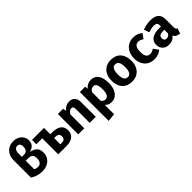

<svg xmlns="http://www.w3.org/2000/svg" viewBox="203 -2040 3543 3543"><g transform="rotate(-45 1974.5 -268.5)"><path d="M553 -217Q553 -144 518.5 -91Q484 -38 424.5 -10.5Q365 17 293 17Q168 17 61 -51V-503Q61 -580 92 -638.5Q123 -697 178 -728Q233 -759 303 -759Q365 -759 415 -734.5Q465 -710 493.5 -665.5Q522 -621 522 -565Q522 -496 482 -454.5Q442 -413 374 -399Q454 -392 503.5 -348Q553 -304 553 -217ZM213 -526V-442H274Q319 -442 343 -470.5Q367 -499 367 -553Q367 -647 298 -647Q258 -647 235.5 -616.5Q213 -586 213 -526ZM393 -224Q393 -287 365.5 -314Q338 -341 284 -341H213V-117Q255 -99 294 -99Q340 -99 366.5 -130.5Q393 -162 393 -224Z M1165 -182Q1165 -94 1103 -47Q1041 0 940 0H721V-418H567V-531H880L879 -530V-366H917Q1046 -366 1105.5 -319.5Q1165 -273 1165 -182ZM1004 -185Q1004 -226 983.5 -245.5Q963 -265 914 -265H879V-104H923Q1004 -104 1004 -185Z M1700 -388V0H1542V-361Q1542 -401 1529.5 -416.5Q1517 -432 1492 -432Q1442 -432 1400 -363V0H1242V-531H1379L1391 -467Q1425 -508 1464.5 -528Q1504 -548 1553 -548Q1622 -548 1661 -506Q1700 -464 1700 -388Z M2313 -267Q2313 -185 2287.5 -120.5Q2262 -56 2214 -19.5Q2166 17 2102 17Q2022 17 1973 -38V205L1815 222V-531H1954L1962 -472Q1993 -511 2033 -529.5Q2073 -548 2115 -548Q2215 -548 2264 -474Q2313 -400 2313 -267ZM2149 -265Q2149 -359 2128 -395.5Q2107 -432 2064 -432Q2037 -432 2013.5 -416Q1990 -400 1973 -370V-146Q2005 -99 2053 -99Q2149 -99 2149 -265Z M2897 -265Q2897 -180 2865.5 -116.5Q2834 -53 2775.5 -18Q2717 17 2637 17Q2516 17 2446.5 -57.5Q2377 -132 2377 -266Q2377 -351 2408.5 -414.5Q2440 -478 2498.5 -513Q2557 -548 2637 -548Q2759 -548 2828 -473.5Q2897 -399 2897 -265ZM2541 -266Q2541 -179 2564.5 -139Q2588 -99 2637 -99Q2685 -99 2709 -139.5Q2733 -180 2733 -265Q2733 -352 2709.5 -392Q2686 -432 2637 -432Q2589 -432 2565 -391.5Q2541 -351 2541 -266Z M3403 -483 3335 -389Q3285 -427 3234 -427Q3181 -427 3154 -388Q3127 -349 3127 -262Q3127 -178 3154 -143Q3181 -108 3232 -108Q3259 -108 3281 -116.5Q3303 -125 3334 -144L3403 -46Q3324 17 3224 17Q3143 17 3084 -17.5Q3025 -52 2993 -114.5Q2961 -177 2961 -261Q2961 -345 2993 -410Q3025 -475 3084 -511.5Q3143 -548 3221 -548Q3276 -548 3320 -532Q3364 -516 3403 -483Z M3921 -89 3888 14Q3839 10 3808 -7.5Q3777 -25 3760 -62Q3708 17 3600 17Q3521 17 3474 -29Q3427 -75 3427 -149Q3427 -236 3491.5 -282Q3556 -328 3676 -328H3730V-351Q3730 -398 3710 -415.5Q3690 -433 3640 -433Q3614 -433 3577 -425.5Q3540 -418 3501 -405L3465 -509Q3515 -528 3567.5 -538Q3620 -548 3665 -548Q3779 -548 3832 -501Q3885 -454 3885 -360V-154Q3885 -124 3893.5 -110Q3902 -96 3921 -89ZM3730 -146V-241H3691Q3637 -241 3611 -222Q3585 -203 3585 -163Q3585 -131 3601 -113.5Q3617 -96 3646 -96Q3699 -96 3730 -146Z"/></g></svg>

Font: Fira Sans BGR
Style: Bold
Weight: 700
Designer: bBox Type GmbH & Carrois Corporate GbR & Edenspiekermann AG
Foundry: bBox Type GmbH & Carrois Corporate GbR & Edenspiekermann AG
Version: Version 4.301